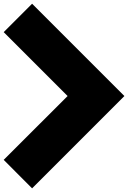

<svg xmlns="http://www.w3.org/2000/svg" viewBox="-20 -820 694 1040"><path d="M153.8 -799.8 653.8 -299.8 153.8 200.2 0 45.9 346.2 -299.8 0 -646Z"/></svg>

Font: Web Symbols
Style: Regular
Weight: 400
Designer: Igor Kiselev
Foundry: Just Be Nice studio
Version: Version 1.000;PS 001.001;hotconv 1.0.56